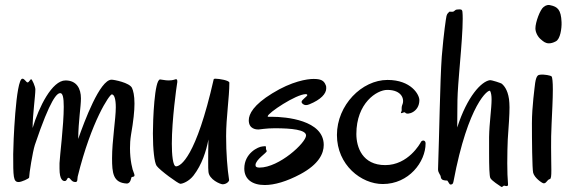

<svg xmlns="http://www.w3.org/2000/svg" viewBox="-20 -726 2286 771"><path d="M517 -33C512 -43 502 -82 502 -131C502 -148 503 -165 506 -184C516 -241 520 -281 520 -310C520 -343 515 -362 510 -373C500 -394 438 -406 428 -406C381 -406 319 -239 294 -168C295 -243 305 -297 305 -331C305 -370 288 -403 243 -403C189 -403 136 -296 111 -212V-214C111 -264 122 -341 122 -367C122 -378 109 -408 105 -408C102 -408 96 -395 91 -395C85 -395 79 -410 70 -410C43 -410 33 -142 33 -107C33 -16 33 5 55 5C66 5 97 -9 97 -13C97 -28 111 -116 120 -144C183 -331 209 -352 222 -352C232 -352 236 -334 236 -297C236 -224 220 -98 219 -71V-49C219 -3 233 1 240 1C249 1 250 -12 254 -12C264 -12 265 5 283 5C293 5 290 -8 292 -17C347 -240 420 -347 429 -347C439 -347 445 -328 445 -295C445 -249 430 -161 430 -91C430 -31 434 8 489 11C506 11 506 -14 509 -15C514 -16 520 -16 520 -22C520 -25 519 -28 517 -33Z M900 -3C893 -47 888 -112 888 -179C888 -255 901 -335 901 -394C901 -403 861 -410 844 -410C841 -410 838 -409 838 -407C767 -94 705 -58 687 -58C674 -58 670 -106 670 -149C670 -244 689 -379 691 -390C692 -394 692 -397 692 -400C692 -405 690 -408 687 -408C683 -408 677 -403 657 -403C643 -403 628 -407 623 -407C600 -407 594 -242 594 -190C594 -125 600 -73 609 -60C622 -42 696 12 704 12C714 12 739 2 757 -21C791 -65 808 -119 817 -166C816 -134 816 -100 816 -74C816 -57 816 -44 817 -37C819 -5 865 14 874 14C889 14 900 3 900 -3Z M1288 -384C1281 -403 1268 -409 1239 -409C1214 -409 1152 -400 1073 -351C998 -305 979 -268 979 -243C979 -207 1010 -206 1018 -206C1023 -206 1048 -211 1083 -211C1151 -211 1209 -205 1209 -182C1209 -153 1101 -53 1022 -53C1011 -53 1006 -56 1006 -63C1006 -85 1051 -112 1051 -119C1051 -122 1048 -125 1048 -129C1048 -131 1048 -133 1048 -134C1048 -138 1047 -139 1044 -139C1041 -139 1038 -138 1034 -138C1017 -137 961 -111 961 -49C961 -7 992 17 1043 17C1082 17 1131 3 1187 -27C1261 -67 1280 -110 1280 -144C1280 -244 1127 -257 1073 -257C1064 -257 1061 -257 1059 -257C1056 -257 1055 -257 1055 -259C1055 -272 1169 -348 1208 -348C1212 -348 1214 -346 1214 -344C1214 -339 1191 -325 1191 -317C1191 -311 1199 -304 1209 -304C1213 -304 1217 -305 1222 -307C1269 -326 1290 -350 1290 -371C1290 -376 1290 -380 1288 -384Z M1689 -150C1689 -164 1676 -164 1671 -157C1667 -149 1619 -63 1527 -63C1435 -63 1411 -135 1411 -188C1411 -312 1493 -365 1535 -365C1594 -365 1606 -327 1595 -304C1592 -296 1593 -288 1593 -282C1593 -279 1588 -273 1591 -272C1595 -270 1603 -279 1608 -273C1615 -263 1664 -275 1664 -324C1664 -346 1631 -405 1536 -405C1433 -405 1333 -304 1333 -184C1333 -63 1431 13 1517 13C1622 13 1689 -76 1689 -150Z M2024 -328C2018 -369 2002 -383 1996 -389C1994 -392 1954 -405 1947 -404C1913 -399 1856 -339 1816 -214C1817 -265 1816 -322 1818 -352C1822 -433 1843 -618 1837 -678C1836 -689 1830 -689 1819 -688C1810 -688 1808 -685 1803 -681C1798 -676 1785 -682 1782 -677C1781 -672 1777 -676 1773 -662C1771 -653 1762 -595 1754 -499C1747 -402 1744 -183 1739 -46C1739 -31 1750 -24 1750 -15C1752 -2 1764 -1 1776 -1C1781 4 1784 15 1789 15C1797 15 1799 12 1801 3C1860 -311 1942 -369 1948 -361C1952 -354 1954 -342 1954 -327C1954 -290 1945 -233 1944 -176V-110C1944 -59 1945 -20 1949 -11C1956 1 1984 18 1991 23C1998 29 2000 17 2007 20C2014 22 2021 23 2020 13C2018 -9 2017 -40 2017 -71C2017 -107 2018 -144 2019 -166C2023 -223 2026 -264 2026 -295C2026 -307 2025 -319 2024 -328Z M2235 -637C2233 -687 2219 -699 2190 -705C2184 -707 2174 -707 2163 -698C2149 -688 2130 -637 2130 -612C2130 -596 2140 -577 2153 -567C2162 -559 2171 -552 2184 -552C2192 -552 2201 -554 2212 -560C2230 -569 2236 -612 2235 -637ZM2195 -419C2192 -423 2165 -428 2149 -426C2142 -425 2134 -425 2129 -393C2127 -375 2116 -297 2116 -231C2116 -166 2117 -48 2121 -32C2127 -11 2155 8 2162 10C2174 12 2176 -4 2188 -7C2193 -8 2194 -20 2194 -43C2194 -64 2193 -96 2193 -134C2193 -162 2193 -193 2195 -229C2197 -274 2200 -328 2200 -367C2200 -396 2198 -416 2195 -419Z"/></svg>

Font: Oregano
Style: Regular
Weight: 400
Designer: Astigmatic (AOETI)
Foundry: Astigmatic (AOETI)
Version: Version 1.000